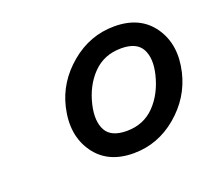

<svg xmlns="http://www.w3.org/2000/svg" viewBox="-72 -793 599 538"><g transform="rotate(-20 227.0 -523.5)"><path d="M244.1 -347.2Q166.5 -347.2 128.7 -401.6Q90.8 -456.1 108.9 -534.2Q125 -603.5 182.9 -651.9Q240.7 -700.2 313.5 -700.2Q390.6 -700.2 428.2 -646Q465.8 -591.8 447.8 -514.2Q431.2 -443.8 373.8 -395.5Q316.4 -347.2 244.1 -347.2ZM247.1 -412.6Q297.4 -412.6 330.3 -446.5Q363.3 -480.5 376 -534.2Q386.7 -579.6 371.6 -607.7Q356.4 -635.7 310.5 -635.7Q259.3 -635.7 226.1 -601.6Q192.9 -567.4 180.7 -514.2Q170.4 -468.3 185.5 -440.4Q200.7 -412.6 247.1 -412.6Z"/></g></svg>

Font: HK Grotesk SemiBold Italic
Style: Regular
Weight: 600
Italic angle: -13°
Designer: Alfredo Marco Pradil and Stefan Peev
Foundry: Hanken Design Co.
Version: Version 1.000;PS 001.000;hotconv 1.0.88;makeotf.lib2.5.64775